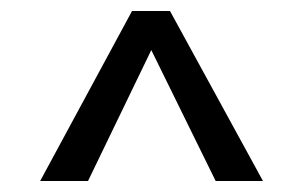

<svg xmlns="http://www.w3.org/2000/svg" viewBox="-20 -740 550 349"><path d="M458 -411H372L255 -649L140 -411H53L220 -720H289Z"/></svg>

Font: Mukta Vaani SemiBold
Style: Regular
Weight: 600
Designer: Noopur Datye, Girish Dalvi, Yashodeep Gholap, Pallavi Karambelkar
Foundry: Ek Type
Version: Version 2.538;PS 1.000;hotconv 16.6.51;makeotf.lib2.5.65220;